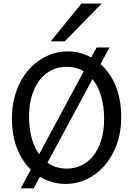

<svg xmlns="http://www.w3.org/2000/svg" viewBox="-20 -1011 753 1068"><path d="M141.6 -363.8Q141.6 -296.9 156 -244.1Q170.4 -191.4 197.8 -153.3L445.8 -614.3Q403.8 -639.6 351.6 -639.6Q305.2 -639.6 266.6 -620.4Q228 -601.1 200.2 -565.2Q172.4 -529.3 157 -478.3Q141.6 -427.2 141.6 -363.8ZM559.1 -349.1Q559.1 -421.4 542.2 -477.3Q525.4 -533.2 494.6 -571.3L244.1 -106Q290 -73.2 351.6 -73.2Q396.5 -73.2 434.6 -92Q472.7 -110.8 500.2 -146.2Q527.8 -181.6 543.5 -232.9Q559.1 -284.2 559.1 -349.1ZM588.9 -747.1 539.6 -654.8Q564.9 -631.8 586.2 -601.8Q607.4 -571.8 622.6 -535.2Q637.7 -498.5 646 -454.8Q654.3 -411.1 654.3 -361.3Q654.3 -273.4 628.2 -204.1Q602.1 -134.8 558.8 -86.7Q515.6 -38.6 460.4 -13.2Q405.3 12.2 346.7 12.2Q269 12.2 202.1 -27.8L167.5 36.6H95.2L151.4 -67.4Q103.5 -113.8 75 -185.1Q46.4 -256.3 46.4 -351.6Q46.4 -410.2 58.3 -460.4Q70.3 -510.7 91.6 -552.2Q112.8 -593.8 142.1 -626Q171.4 -658.2 205.8 -680.2Q240.2 -702.1 278.6 -713.6Q316.9 -725.1 356.4 -725.1Q391.1 -725.1 424.1 -716.6Q457 -708 487.3 -691.4L517.6 -747.1ZM545.4 -991.2 340.3 -781.2H262.2L433.1 -991.2Z"/></svg>

Font: Andika
Style: Regular
Weight: 400
Designer: Victor Gaultney, Annie Olsen, Julie Remington, Don Collingsworth, Eric Hays
Foundry: SIL International
Version: Version 1.001